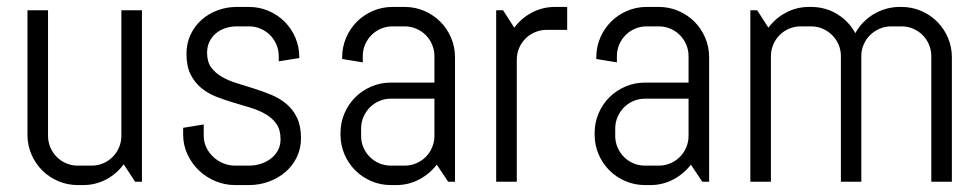

<svg xmlns="http://www.w3.org/2000/svg" viewBox="-20 -530 2856 560"><path d="M374 0 340.8 -50.8Q320.3 -22.9 289.6 -6.6Q258.8 9.8 222.2 9.8H207Q176.8 9.8 149.9 -1.7Q123 -13.2 103 -33.2Q83 -53.2 71.5 -80.1Q60.1 -106.9 60.1 -137.2V-500H120.1V-133.8Q120.1 -115.7 127 -99.9Q133.8 -84 145.5 -72.3Q157.2 -60.5 173.1 -53.7Q189 -46.9 207 -46.9H247.1Q265.1 -46.9 281 -53.7Q296.9 -60.5 308.6 -72.3Q320.3 -84 327.1 -99.9Q334 -115.7 334 -133.8V-500H394V0Z M857.9 -127Q857.9 -96.7 845.7 -71.5Q833.5 -46.4 812.5 -28.3Q791.5 -10.3 763.9 -0.2Q736.3 9.8 706.1 9.8H666Q635.7 9.8 608.2 -1.7Q580.6 -13.2 559.8 -33.2Q539.1 -53.2 526.6 -80.1Q514.2 -106.9 514.2 -137.2V-157.2L574.2 -167V-133.8Q574.2 -115.7 581.8 -99.9Q589.4 -84 602.1 -72.3Q614.7 -60.5 631.3 -53.7Q647.9 -46.9 666 -46.9H706.1Q724.1 -46.9 740.7 -52.2Q757.3 -57.6 770.3 -67.6Q783.2 -77.6 790.8 -91.8Q798.3 -106 798.3 -124Q798.3 -150.9 786.6 -168Q774.9 -185.1 755.6 -196.5Q736.3 -208 711.7 -215.6Q687 -223.1 661.1 -230.7Q635.3 -238.3 610.6 -248Q585.9 -257.8 566.7 -273.7Q547.4 -289.6 535.6 -313.5Q523.9 -337.4 523.9 -373Q523.9 -403.3 535.6 -428.5Q547.4 -453.6 567.4 -471.7Q587.4 -489.7 614 -499.8Q640.6 -509.8 670.9 -509.8H706.1Q736.3 -509.8 763.2 -498.3Q790 -486.8 810.1 -466.8Q830.1 -446.8 841.6 -419.9Q853 -393.1 853 -362.8V-360.8L793 -351.1V-366.2Q793 -384.3 786.1 -400.1Q779.3 -416 767.6 -427.7Q755.9 -439.5 740 -446.3Q724.1 -453.1 706.1 -453.1H670.9Q652.8 -453.1 637 -447.8Q621.1 -442.4 609.4 -432.4Q597.7 -422.4 590.8 -408.2Q584 -394 584 -376Q584 -350.1 595.7 -333.7Q607.4 -317.4 626.7 -306.2Q646 -294.9 670.7 -287.4Q695.3 -279.8 720.9 -271.7Q746.6 -263.7 771.2 -253.4Q795.9 -243.2 815.2 -227.1Q834.5 -210.9 846.2 -186.8Q857.9 -162.6 857.9 -127Z M1287.1 0 1253.9 -49.8Q1233.4 -22.9 1202.6 -6.6Q1171.9 9.8 1135.3 9.8H1120.1Q1089.8 9.8 1063 -1.7Q1036.1 -13.2 1016.1 -33.2Q996.1 -53.2 984.6 -80.1Q973.1 -106.9 973.1 -137.2V-142.1Q973.1 -172.4 984.6 -199.2Q996.1 -226.1 1016.1 -246.1Q1036.1 -266.1 1063 -277.6Q1089.8 -289.1 1120.1 -289.1H1247.1V-366.2Q1247.1 -384.3 1240.2 -400.1Q1233.4 -416 1221.7 -427.7Q1210 -439.5 1194.1 -446.3Q1178.2 -453.1 1160.2 -453.1H1125Q1106.9 -453.1 1091.1 -446.3Q1075.2 -439.5 1063.5 -427.7Q1051.8 -416 1044.9 -400.1Q1038.1 -384.3 1038.1 -366.2V-348.1L978 -357.9V-362.8Q978 -393.1 989.5 -419.9Q1001 -446.8 1021 -466.8Q1041 -486.8 1067.9 -498.3Q1094.7 -509.8 1125 -509.8H1160.2Q1190.4 -509.8 1217.3 -498.3Q1244.1 -486.8 1264.2 -466.8Q1284.2 -446.8 1295.7 -419.9Q1307.1 -393.1 1307.1 -362.8V0ZM1247.1 -242.2H1120.1Q1102.1 -242.2 1086.2 -235.4Q1070.3 -228.5 1058.6 -216.6Q1046.9 -204.6 1040 -188.7Q1033.2 -172.9 1033.2 -154.8V-133.8Q1033.2 -115.7 1040 -99.9Q1046.9 -84 1058.6 -72.3Q1070.3 -60.5 1086.2 -53.7Q1102.1 -46.9 1120.1 -46.9H1160.2Q1178.2 -46.9 1194.1 -53.7Q1210 -60.5 1221.7 -72.3Q1233.4 -84 1240.2 -99.9Q1247.1 -115.7 1247.1 -133.8Z M1574.2 -442.9Q1556.2 -442.9 1540.3 -436Q1524.4 -429.2 1512.7 -417.5Q1501 -405.8 1494.1 -389.9Q1487.3 -374 1487.3 -356V0H1427.2V-500H1447.3L1480 -449.2Q1500.5 -477.1 1531.5 -493.4Q1562.5 -509.8 1599.1 -509.8H1634.3V-442.9Z M2028.3 0 1995.1 -49.8Q1974.6 -22.9 1943.8 -6.6Q1913.1 9.8 1876.5 9.8H1861.3Q1831.1 9.8 1804.2 -1.7Q1777.3 -13.2 1757.3 -33.2Q1737.3 -53.2 1725.8 -80.1Q1714.4 -106.9 1714.4 -137.2V-142.1Q1714.4 -172.4 1725.8 -199.2Q1737.3 -226.1 1757.3 -246.1Q1777.3 -266.1 1804.2 -277.6Q1831.1 -289.1 1861.3 -289.1H1988.3V-366.2Q1988.3 -384.3 1981.4 -400.1Q1974.6 -416 1962.9 -427.7Q1951.2 -439.5 1935.3 -446.3Q1919.4 -453.1 1901.4 -453.1H1866.2Q1848.1 -453.1 1832.3 -446.3Q1816.4 -439.5 1804.7 -427.7Q1793 -416 1786.1 -400.1Q1779.3 -384.3 1779.3 -366.2V-348.1L1719.2 -357.9V-362.8Q1719.2 -393.1 1730.7 -419.9Q1742.2 -446.8 1762.2 -466.8Q1782.2 -486.8 1809.1 -498.3Q1835.9 -509.8 1866.2 -509.8H1901.4Q1931.6 -509.8 1958.5 -498.3Q1985.4 -486.8 2005.4 -466.8Q2025.4 -446.8 2036.9 -419.9Q2048.3 -393.1 2048.3 -362.8V0ZM1988.3 -242.2H1861.3Q1843.3 -242.2 1827.4 -235.4Q1811.5 -228.5 1799.8 -216.6Q1788.1 -204.6 1781.2 -188.7Q1774.4 -172.9 1774.4 -154.8V-133.8Q1774.4 -115.7 1781.2 -99.9Q1788.1 -84 1799.8 -72.3Q1811.5 -60.5 1827.4 -53.7Q1843.3 -46.9 1861.3 -46.9H1901.4Q1919.4 -46.9 1935.3 -53.7Q1951.2 -60.5 1962.9 -72.3Q1974.6 -84 1981.4 -99.9Q1988.3 -115.7 1988.3 -133.8Z M2696.3 0V-366.2Q2696.3 -384.3 2689.5 -400.1Q2682.6 -416 2670.9 -427.7Q2659.2 -439.5 2643.3 -446.3Q2627.4 -453.1 2609.4 -453.1H2579.6Q2561.5 -453.1 2545.7 -446.3Q2529.8 -439.5 2517.8 -427.7Q2505.9 -416 2499 -400.1Q2492.2 -384.3 2492.2 -366.2V0H2432.6V-366.2Q2432.6 -384.3 2425.8 -400.1Q2418.9 -416 2407 -427.7Q2395 -439.5 2379.2 -446.3Q2363.3 -453.1 2345.2 -453.1H2315.4Q2297.4 -453.1 2281.5 -446.3Q2265.6 -439.5 2253.9 -427.7Q2242.2 -416 2235.4 -400.1Q2228.5 -384.3 2228.5 -366.2V0H2168.5V-500H2188.5L2221.2 -449.2Q2241.7 -477.1 2272.7 -493.4Q2303.7 -509.8 2340.3 -509.8H2345.2Q2387.7 -509.8 2421.9 -488.8Q2456.1 -467.8 2474.6 -433.1Q2483.9 -450.2 2497.6 -464.4Q2511.2 -478.5 2527.8 -488.5Q2544.4 -498.5 2564 -504.2Q2583.5 -509.8 2604.5 -509.8H2609.4Q2639.6 -509.8 2666.5 -498.3Q2693.4 -486.8 2713.4 -466.8Q2733.4 -446.8 2744.9 -419.9Q2756.3 -393.1 2756.3 -362.8V0Z"/></svg>

Font: Abel
Style: Regular
Weight: 400
Designer: Matthew Desmond
Foundry: Matthew Desmond
Version: Version 1.003